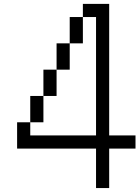

<svg xmlns="http://www.w3.org/2000/svg" viewBox="-20 -953 707 973"><path d="M133.3 -333.3V-266.7H466.7V-866.7H400V-933.3H533.3V-266.7H666.7V-200H533.3V0H466.7V-200H66.7V-333.3ZM133.3 -466.7H200V-333.3H133.3ZM266.7 -466.7H200V-600H266.7ZM266.7 -600V-733.3H333.3V-600ZM400 -733.3H333.3V-866.7H400Z"/></svg>

Font: Galmuri14 Regular
Style: Regular
Weight: 400
Designer: Lee Minseo (quiple)
Version: Version 2.399;hotconv 1.1.1;makeotfexe 2.6.0 DEVELOPMENT